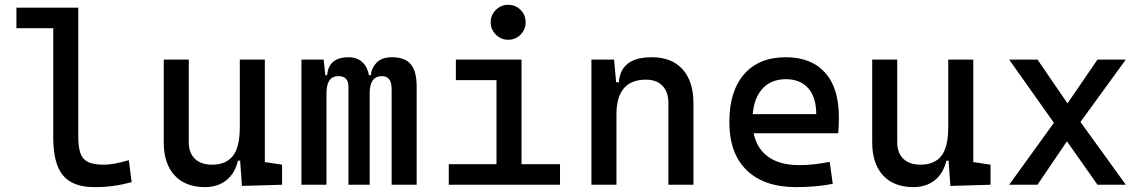

<svg xmlns="http://www.w3.org/2000/svg" viewBox="-20 -764 4728 794"><path d="M370.1 9.8Q280.3 9.8 240.2 -39.1Q200.2 -87.9 200.2 -195.3V-732.4H303.7V-200.2Q303.7 -159.2 311.5 -133.3Q319.3 -107.4 342 -95.2Q364.7 -83 409.2 -83Q449.7 -83 512.7 -101.6L524.4 -10.7Q484.9 0 448.5 4.9Q412.1 9.8 370.1 9.8ZM47.9 -647.5V-732.4H209V-647.5Z M828.1 9.8Q746.6 9.8 701.9 -38.8Q657.2 -87.4 657.2 -175.8V-517.6H760.7V-175.8Q760.7 -131.3 786.1 -107.2Q811.5 -83 857.4 -83Q914.1 -83 942.9 -118.9Q971.7 -154.8 971.7 -239.3L998 -99.6H963.9Q951.7 -46.9 916 -18.6Q880.4 9.8 828.1 9.8ZM980.5 4.9 971.7 -119.1V-210H1075.2V-93.8L1146.5 -83V0ZM971.7 -146.5V-517.6H1075.2V-175.8Z M1599.6 0V-395.5Q1599.6 -449.2 1559.6 -449.2Q1508.8 -449.2 1508.8 -378.9L1473.6 -453.1H1513.7Q1516.1 -483.4 1537.8 -505.4Q1559.6 -527.3 1600.6 -527.3Q1654.3 -527.3 1678.7 -498.5Q1703.1 -469.7 1703.1 -405.3V0ZM1226.6 0V-517.6H1318.4L1330.1 -408.2V0ZM1420.9 0V-405.3Q1420.9 -449.2 1379.9 -449.2Q1330.1 -449.2 1330.1 -378.9L1299.8 -453.1H1333Q1338.9 -527.3 1421.9 -527.3Q1462.4 -527.3 1485.6 -499.5Q1508.8 -471.7 1508.8 -415V0Z M2033.2 0V-488.3H2136.7V0ZM1835.9 0V-85H2043V0ZM2127 0V-85H2295.9V0ZM1865.2 -432.6V-517.6H2136.7V-432.6ZM2081.5 -599.6Q2051.8 -599.6 2030.5 -620.8Q2009.3 -642.1 2009.3 -671.9Q2009.3 -702.1 2030.5 -723.1Q2051.8 -744.1 2081.5 -744.1Q2111.8 -744.1 2132.8 -723.1Q2153.8 -702.1 2153.8 -671.9Q2153.8 -642.1 2132.8 -620.8Q2111.8 -599.6 2081.5 -599.6Z M2744.1 0V-336.9Q2744.1 -383.8 2719.7 -409.2Q2695.3 -434.6 2651.4 -434.6Q2529.3 -434.6 2529.3 -291L2499 -423.8H2539.1Q2543.5 -476.1 2577.1 -501.7Q2610.8 -527.3 2675.8 -527.3Q2757.8 -527.3 2802.7 -477.5Q2847.7 -427.7 2847.7 -336.9V0ZM2425.8 0V-517.6H2519.5L2529.3 -408.2V0Z M3272.5 9.8Q3140.1 9.8 3068.1 -59.8Q2996.1 -129.4 2996.1 -259.8Q2996.1 -386.7 3057.1 -457Q3118.2 -527.3 3229.5 -527.3Q3334.5 -527.3 3391.8 -463.9Q3449.2 -400.4 3449.2 -279.3Q3449.2 -243.7 3446.3 -212.9H3083V-292H3355.5Q3355.5 -361.8 3322.3 -399.2Q3289.1 -436.5 3230.5 -436.5Q3164.6 -436.5 3128.2 -391.6Q3091.8 -346.7 3091.8 -264.6Q3091.8 -174.8 3141.8 -127.9Q3191.9 -81.1 3284.2 -81.1Q3316.4 -81.1 3347.7 -84.7Q3378.9 -88.4 3411.1 -94.7L3423.8 -3.9Q3377.9 4.9 3339.8 7.3Q3301.8 9.8 3272.5 9.8Z M3757.8 9.8Q3676.3 9.8 3631.6 -38.8Q3586.9 -87.4 3586.9 -175.8V-517.6H3690.4V-175.8Q3690.4 -131.3 3715.8 -107.2Q3741.2 -83 3787.1 -83Q3843.8 -83 3872.6 -118.9Q3901.4 -154.8 3901.4 -239.3L3927.7 -99.6H3893.6Q3881.3 -46.9 3845.7 -18.6Q3810.1 9.8 3757.8 9.8ZM3910.2 4.9 3901.4 -119.1V-210H4004.9V-93.8L4076.2 -83V0ZM3901.4 -146.5V-517.6H4004.9V-175.8Z M4153.3 0 4359.4 -285.2 4518.6 -517.6H4635.7L4421.9 -223.6L4270.5 0ZM4518.6 0 4361.3 -223.6 4153.3 -517.6H4270.5L4429.7 -285.2L4635.7 0Z"/></svg>

Font: Cascadia Mono
Style: Regular
Weight: 400
Monospace: yes
Designer: Aaron Bell
Foundry: Saja Typeworks
Version: Version 2102.003